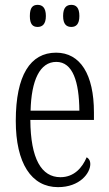

<svg xmlns="http://www.w3.org/2000/svg" viewBox="-20 -761 447 791"><path d="M274 -650C293 -650 307 -661 307 -695C307 -730 293 -741 274 -741C254 -741 240 -730 240 -695C240 -661 254 -650 274 -650ZM135 -650C154 -650 169 -661 169 -695C169 -730 154 -741 135 -741C115 -741 103 -730 103 -695C103 -661 115 -650 135 -650ZM219 10C309 10 352 -48 352 -85C352 -100 345 -109 337 -113C319 -70 285 -31 229 -31C151 -31 106 -106 105 -267H367V-298C367 -454 311 -544 211 -544C105 -544 45 -451 45 -263C45 -89 109 10 219 10ZM307 -305H106C109 -430 144 -506 212 -506C280 -506 306 -424 307 -305Z"/></svg>

Font: Noto Serif Myanmar ExtraCondensed Light
Style: Regular
Weight: 300
Width: 2
Designer: Ben Mitchell and the Monotype Design Team
Foundry: Monotype Imaging Inc.
Version: Version 2.106